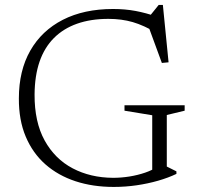

<svg xmlns="http://www.w3.org/2000/svg" viewBox="-20 -728 786 758"><path d="M638.5 -70.5 676.5 -51.5V-41.5Q644 -26 604 -14.5Q564 -3 519.5 3.5Q475 10 429 10Q346.5 10 278 -12.5Q209.5 -35 159.2 -79.2Q109 -123.5 81.5 -188.8Q54 -254 54.5 -339.5Q54.5 -449 99.5 -528Q144.5 -607 228 -649.8Q311.5 -692.5 426.5 -692.5Q473.5 -692.5 515 -684.8Q556.5 -677 599.5 -662H569L606.5 -708.5H623L645.5 -482L619 -479.5L559 -643L599.5 -597.5Q548 -628 504 -640.8Q460 -653.5 408 -653.5Q338.5 -653.5 284.5 -634.5Q230.5 -615.5 193 -578Q155.5 -540.5 136.2 -484.8Q117 -429 116.5 -355Q116 -246.5 156.2 -173.5Q196.5 -100.5 266.8 -63.5Q337 -26.5 426.5 -26Q458.5 -26 491.2 -31.2Q524 -36.5 553.2 -46.5Q582.5 -56.5 601.5 -70.5L581 -30.5V-273L471.5 -291V-312.5H709V-291L638.5 -274Z"/></svg>

Font: Newsreader 14pt Light
Style: Regular
Weight: 300
Designer: Hugues Gentile
Foundry: Production Type
Version: Version 1.003